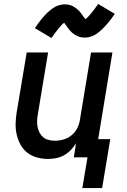

<svg xmlns="http://www.w3.org/2000/svg" viewBox="-20 -795 640 970"><path d="M240 -603 156 -653Q165 -666 173.5 -677.5Q182 -689 190 -699Q198 -709 205.5 -717Q213 -725 221 -732.5Q229 -740 239.5 -748Q250 -756 260.5 -761.5Q271 -767 283.5 -770Q296 -773 307 -773Q315 -773 322 -772Q329 -771 335.5 -769Q342 -767 348.5 -763.5Q355 -760 360 -756.5Q365 -753 370.5 -748.5Q376 -744 381 -738.5Q386 -733 389.5 -728Q393 -723 396.5 -718.5Q400 -714 404 -708Q408 -702 412 -698Q419 -704 426 -711Q433 -718 440.5 -727.5Q448 -737 457 -748.5Q466 -760 476 -775L560 -725Q551 -712 542.5 -700.5Q534 -689 526 -679.5Q518 -670 510 -661.5Q502 -653 494.5 -646Q487 -639 476.5 -630.5Q466 -622 455 -616.5Q444 -611 432 -608Q420 -605 408 -605Q401 -605 394 -606Q387 -607 380.5 -609Q374 -611 367.5 -614.5Q361 -618 355.5 -621.5Q350 -625 344.5 -629.5Q339 -634 334.5 -639.5Q330 -645 326 -650Q322 -655 319 -659.5Q316 -664 311.5 -670Q307 -676 304 -680Q296 -674 289.5 -667Q283 -660 275.5 -650.5Q268 -641 259 -629.5Q250 -618 240 -603ZM396 155 422 0H353L364 -71Q353 -53 337.5 -37Q322 -21 303 -10.5Q284 0 263.5 4Q243 8 223 8Q194 8 166.5 0.5Q139 -7 117.5 -24Q96 -41 83 -65.5Q70 -90 64 -117Q58 -144 59 -173.5Q60 -203 65 -232L115 -530H223L171 -217Q168 -201 167.5 -184.5Q167 -168 170 -153Q173 -138 180 -124.5Q187 -111 198.5 -101.5Q210 -92 225.5 -88Q241 -84 257 -84Q279 -84 301.5 -90.5Q324 -97 342 -112Q360 -127 370.5 -148Q381 -169 384 -191L440 -530H548L476 -92H537L496 155Z"/></svg>

Font: Iosevka Curly SmBdEx
Style: Italic
Weight: 600
Width: 7
Italic angle: -9°
Monospace: yes
Designer: Belleve Invis
Foundry: Belleve Invis
Version: Version 11.1.0; ttfautohint (v1.8.3)